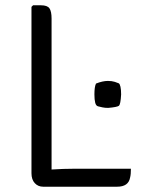

<svg xmlns="http://www.w3.org/2000/svg" viewBox="-20 -706 546 726"><path d="M262 -68H475Q475 -46 472 -35Q466 0 423 0H143Q124 0 111.5 -13.5Q99 -27 99 -51V-680L105 -686H135Q159 -686 167 -674.5Q175 -663 175 -636V-65Q220 -68 262 -68ZM343 -390Q368 -400 388 -400Q403 -400 414 -396.5Q425 -393 429 -391Q433 -389 435.5 -378Q438 -367 438 -349Q436 -311 429.5 -306Q423 -301 389 -298Q377 -298 367.5 -300Q358 -302 350.5 -304Q343 -306 340 -317.5Q337 -329 337 -349Q337 -378 343 -390Z"/></svg>

Font: Signika
Style: Light
Weight: 300
Designer: Anna Giedrys
Foundry: Anna Giedrys
Version: Version 1.001